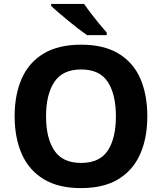

<svg xmlns="http://www.w3.org/2000/svg" viewBox="-20 -954 831 984"><path d="M735 -358Q735 -247 698.5 -164.5Q662 -82 587 -36Q512 10 395 10Q279 10 203.5 -36Q128 -82 91.5 -165Q55 -248 55 -359Q55 -469 91.5 -551.5Q128 -634 203.5 -679.5Q279 -725 396 -725Q512 -725 587.5 -679.5Q663 -634 699 -551.5Q735 -469 735 -358ZM216 -358Q216 -246 258.5 -182.5Q301 -119 395 -119Q491 -119 532.5 -182.5Q574 -246 574 -358Q574 -470 532.5 -534Q491 -598 396 -598Q301 -598 258.5 -534Q216 -470 216 -358ZM411 -934Q426 -912 447 -884.5Q468 -857 489 -831.5Q510 -806 527 -787V-774H426Q407 -787 381.5 -806.5Q356 -826 329.5 -848Q303 -870 279.5 -890Q256 -910 242 -924V-934Z"/></svg>

Font: Noto Sans Georgian Bold
Style: Regular
Weight: 700
Designer: Monotype Design Team, Akaki Razmadze
Foundry: Google LLC
Version: Version 2.005; ttfautohint (v1.8.4.7-5d5b)